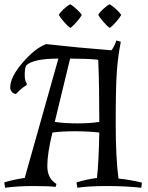

<svg xmlns="http://www.w3.org/2000/svg" viewBox="-74 -873 693 901"><path d="M310 -803Q303 -790 285.5 -770Q268 -750 256 -742Q244 -750 226.5 -770Q209 -790 202 -803Q208 -815 225 -830.5Q242 -846 256 -853Q269 -845 286 -829.5Q303 -814 310 -803ZM495 -803Q488 -790 470.5 -770Q453 -750 441 -742Q429 -750 411.5 -770Q394 -790 387 -803Q393 -815 410 -830.5Q427 -846 441 -853Q454 -845 471 -829.5Q488 -814 495 -803ZM482 -35Q535 -30 592 -16L589 8Q515 0 428.5 0Q342 0 289 8L285 -17Q330 -31 381 -38Q389 -104 392 -251Q340 -257 277.5 -257Q215 -257 172 -251Q148 -153 148 -94Q148 -35 191 -10L187 4Q156 0 82.5 0Q9 0 -50 8L-54 -17Q-9 -31 42 -38L200 -598Q82 -598 49 -566Q42 -552 42 -522Q42 -492 52 -481L51 -474Q26 -459 1 -432Q-11 -433 -18.5 -442Q-26 -451 -26 -463Q-26 -512 33 -580Q92 -648 143 -666Q294 -649 449 -637Q463 -655 472 -683L493 -677Q479 -607 474 -533Q469 -459 469 -295Q469 -131 482 -35ZM183 -301Q228 -294 289.5 -294Q351 -294 392 -301Q392 -478 387 -590L384 -593Q332 -598 255 -598Z"/></svg>

Font: Almendra SC
Style: Regular
Weight: 400
Designer: Ana Sanfelippo
Foundry: Ana Sanfelippo
Version: Version 1.003